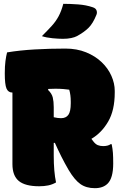

<svg xmlns="http://www.w3.org/2000/svg" viewBox="-20 -964 640 1004"><path d="M273 -10Q254 1 232.5 5.5Q211 10 185 10Q112 10 78.5 -17.5Q45 -45 45 -106V-480Q23 -480 14 -501Q5 -522 5 -580Q5 -618 8.5 -644.5Q12 -671 17 -690Q83 -701 161.5 -705.5Q240 -710 322 -710Q382 -710 430 -690.5Q478 -671 511.5 -639Q545 -607 562.5 -567.5Q580 -528 580 -489V-480Q580 -387 545.5 -328Q511 -269 458 -238Q463 -232 467 -226Q479 -210 491.5 -205Q504 -200 520 -200Q531 -200 541.5 -202.5Q552 -205 558 -210H564Q569 -185 570.5 -164Q572 -143 572 -109Q572 -33 543 -4Q519 20 476 20Q431 20 400.5 -1.5Q370 -23 339 -75Q318 -111 300.5 -146Q283 -181 267 -217H261V-150Q261 -67 273 -10ZM261 -404V-351Q282 -346 299 -346Q325 -346 337.5 -363.5Q350 -381 350 -424V-433Q350 -468 342 -495Q328 -497 310.5 -498.5Q293 -500 270 -500Q252 -500 233 -499L231 -494Q251 -475 256 -454Q261 -433 261 -404ZM311 -944Q346 -944 388 -941Q430 -938 465 -926Q481 -921 485 -909Q489 -897 484 -886Q466 -841 442.5 -818Q419 -795 382 -775Q371 -769 352 -765Q333 -761 309 -761Q287 -761 255 -764Q223 -767 199 -775Q229 -805 250.5 -828.5Q272 -852 286.5 -879Q301 -906 311 -944Z"/></svg>

Font: Recursive Mn Csl St XBk
Style: Regular
Weight: 1000
Monospace: yes
Version: Version 1.079;hotconv 1.0.112;makeotfexe 2.5.65598; ttfautoh